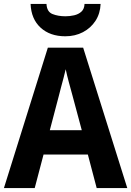

<svg xmlns="http://www.w3.org/2000/svg" viewBox="-20 -959 669 979"><path d="M473 0 428 -171H202L157 0H0L224 -716H404L629 0ZM349 -474Q341 -503 331 -540Q321 -577 315 -606Q311 -588 304 -561.5Q297 -535 290.5 -511Q284 -487 281 -474L234 -295H397ZM493 -939Q491 -890 467 -853Q443 -816 403 -795Q363 -774 313 -774Q235 -774 187 -818Q139 -862 136 -939H217Q219 -899 247.5 -887.5Q276 -876 314 -876Q336 -876 358 -881Q380 -886 395 -899.5Q410 -913 411 -939Z"/></svg>

Font: Noto Sans Tamil SemiCondensed
Style: Bold
Weight: 700
Width: 4
Designer: Jelle Bosma - Monotype Design Team
Foundry: Monotype Imaging Inc.
Version: Version 2.004; ttfautohint (v1.8.4.7-5d5b)